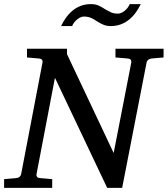

<svg xmlns="http://www.w3.org/2000/svg" viewBox="-34 -906 809 926"><path d="M698.2 -624Q688.5 -623 681.9 -618.4Q675.3 -613.8 672.9 -604L555.2 0H482.9L231 -530.8L142.1 -65.9Q140.6 -58.6 144.5 -53.2Q148.4 -47.9 162.1 -46.9L217.8 -42V0H-14.2V-42L43 -46.9Q63.5 -48.3 67.9 -65.9L170.9 -604Q172.4 -612.3 168.5 -617.7Q164.6 -623 151.9 -624L96.2 -628.9V-670.9H289.1V-645L514.2 -168L599.1 -604Q600.6 -612.3 596.7 -617.7Q592.8 -623 580.1 -624L522.9 -628.9V-670.9H754.9V-628.9ZM645 -886.2Q634.3 -864.3 620.4 -845Q606.4 -825.7 588.6 -811.3Q570.8 -796.9 548.8 -788.6Q526.9 -780.3 500 -780.3Q479.5 -780.3 464.4 -786.9Q449.2 -793.5 433.6 -803.2Q427.2 -807.6 420.9 -811.5Q414.6 -815.4 407 -818.8Q399.4 -822.3 390.4 -824.2Q381.3 -826.2 369.6 -826.2Q363.3 -826.2 355.2 -822.8Q347.2 -819.3 339.4 -813.2Q331.5 -807.1 324.7 -798.8Q317.9 -790.5 314 -780.3H260.7Q271 -802.2 284.9 -821.5Q298.8 -840.8 316.4 -855.2Q334 -869.6 356 -877.9Q377.9 -886.2 404.8 -886.2Q425.3 -886.2 440.7 -879.6Q456.1 -873 471.7 -862.3Q484.4 -855 498.5 -847.7Q512.7 -840.3 535.6 -840.3Q542.5 -840.3 550.5 -843.8Q558.6 -847.2 566.4 -853.3Q574.2 -859.4 580.8 -867.7Q587.4 -876 591.8 -886.2Z"/></svg>

Font: Charis SIL Viet
Style: Italic
Weight: 400
Italic angle: -11°
Foundry: SIL International
Version: Version 5.000